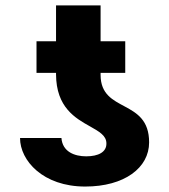

<svg xmlns="http://www.w3.org/2000/svg" viewBox="-20 -681 626 711"><path d="M374 -149.4C374.5 -118.2 344.7 -102.1 299.3 -102.1C256.3 -102.1 211.4 -118.7 207.5 -169.9H54.2C54.2 -86.4 139.2 9.8 295.4 9.8C440.9 9.8 532.2 -59.6 532.2 -153.8C532.2 -317.4 353 -260.7 352.5 -403.3V-411.1H443.8V-528.3H352.5V-661.1H187.5V-528.3H115.2V-411.1H187.5V-405.8C188 -283.2 259.3 -243.2 313.5 -212.9C347.2 -193.8 374.5 -178.7 374 -149.4Z"/></svg>

Font: Inter ExtraBold
Style: Regular
Weight: 800
Designer: Rasmus Andersson
Foundry: rsms
Version: Version 4.001;git-9221beed3